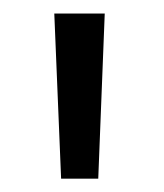

<svg xmlns="http://www.w3.org/2000/svg" viewBox="-20 -746 247 290"><path d="M138.2 -725.6 128.4 -476.1H72.3L62 -725.6Z"/></svg>

Font: Oxygen-Regular
Style: Regular
Weight: 400
Designer: Vernon Adams
Foundry: Vernon Adams
Version: Version Release 0.2.3 webfont; ttfautohint (v0.93.3-1d66) -l